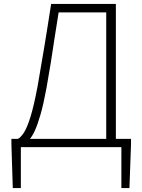

<svg xmlns="http://www.w3.org/2000/svg" viewBox="-20 -748 723 976"><path d="M86 0V208H45L38 -15V-42H646V-15L638 208H597V0ZM520 -25V-685H278Q266 -613 257 -552Q248 -491 238.5 -431Q229 -371 216 -299Q201 -218 186 -166Q171 -114 157 -83.5Q143 -53 128.5 -38Q114 -23 99 -17L71 -42Q85 -49 101 -73Q117 -97 134.5 -152.5Q152 -208 171 -309Q181 -368 189.5 -417.5Q198 -467 206 -514.5Q214 -562 222 -613.5Q230 -665 240 -728H569V-25Z"/></svg>

Font: Noto Sans JP ExtraLight
Style: Regular
Weight: 250
Designer: Ryoko NISHIZUKA  (kana, bopomofo & ideographs); Paul D. Hunt (Latin, Greek & Cyrillic); Sandoll Communications , Soo-you
Foundry: Adobe
Version: Version 2.004-H2;hotconv 1.0.118;makeotfexe 2.5.65603